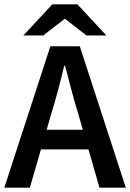

<svg xmlns="http://www.w3.org/2000/svg" viewBox="-22 -868 602 888"><path d="M-2 0 211 -654H347L560 0H438L338 -348Q322 -400 307.5 -455Q293 -510 279 -564H275Q262 -509 247.5 -454.5Q233 -400 217 -348L116 0ZM124 -177V-268H432V-177ZM86 -704 220 -848H336L470 -704H378L280 -780H276L178 -704Z"/></svg>

Font: Source Sans 3 ExtraLight SemiBold
Style: Regular
Weight: 600
Version: Version 3.052;hotconv 1.1.0;makeotfexe 2.6.0